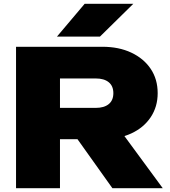

<svg xmlns="http://www.w3.org/2000/svg" viewBox="-20 -998 903 1018"><path d="M226 -426H488Q532 -426 556.5 -446Q581 -466 581 -504Q581 -542 556.5 -562Q532 -582 488 -582H193L298 -690V0H65V-750H523Q610 -750 676 -719Q742 -688 779 -633Q816 -578 816 -504Q816 -432 779 -376.5Q742 -321 676 -290.5Q610 -260 523 -260H226ZM326 -351H585L843 0H576ZM429 -978H687L510 -804H282Z"/></svg>

Font: Unbounded ExtraBold
Style: Regular
Weight: 800
Designer: Luke Prowse, Jean-Baptiste Morizot, Fátima Lázaro, Florian Runge
Foundry: NaN
Version: Version 1.701;gftools[0.9.28.dev5+ged2979d]